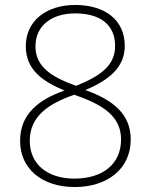

<svg xmlns="http://www.w3.org/2000/svg" viewBox="-20 -744 610 774"><path d="M283 -724C167 -724 84 -660 84 -558C84 -461 154 -415 240 -379C134 -342 61 -283 61 -176C61 -64 149 10 281 10C409 10 507 -60 507 -182C507 -284 436 -341 324 -381C419 -421 483 -472 483 -559C483 -663 404 -724 283 -724ZM283 -690C383 -690 444 -645 444 -559C444 -481 388 -439 287 -398C189 -433 123 -474 123 -557C123 -642 190 -690 283 -690ZM100 -176C100 -276 176 -326 279 -362L304 -353C410 -314 468 -265 468 -182C468 -80 391 -24 280 -24C170 -24 100 -83 100 -176Z"/></svg>

Font: Noto Sans Cherokee ExtraLight
Style: Regular
Weight: 200
Designer: Monotype Design Team
Foundry: Monotype Imaging Inc.
Version: Version 2.001